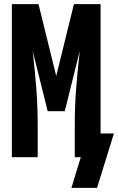

<svg xmlns="http://www.w3.org/2000/svg" viewBox="-20 -755 567 922"><path d="M446 147H323L368 0H339V-147Q339 -193 340.5 -238.5Q342 -284 345.5 -329Q349 -374 353.5 -419.5Q358 -465 363 -510L291 -221H209L137 -510Q142 -465 146.5 -419.5Q151 -374 154.5 -329Q158 -284 159.5 -238.5Q161 -193 161 -147V0H37V-735H165L250 -390L335 -735H463V-114H527Z"/></svg>

Font: Iosevka Term Curly Heavy
Style: Regular
Weight: 900
Designer: Belleve Invis
Foundry: Belleve Invis
Version: Version 32.3.0